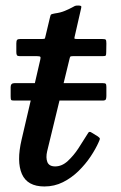

<svg xmlns="http://www.w3.org/2000/svg" viewBox="-20 -661 436 694"><path d="M32.5 -360.5H106L125.5 -445Q127.5 -453 125.8 -455.5Q124 -458 114 -458H51.5Q43.5 -458 41.2 -461.5Q39 -465 39 -473V-504Q39 -513.5 41.8 -516.8Q44.5 -520 53 -520H132Q141.5 -520 142.5 -522.5Q143.5 -525 145 -532.5L160.5 -597.5Q162.5 -607.5 165.2 -609Q168 -610.5 178.5 -612.5Q198 -615 213.8 -621.5Q229.5 -628 239.5 -633.5Q247.5 -638 250.8 -639.5Q254 -641 263 -641Q271 -641 273 -639Q275 -637 273 -630L250.5 -531.5Q248.5 -524 249 -522Q249.5 -520 259 -520H349.5Q360 -520 362.2 -517.5Q364.5 -515 364.5 -503.5L364 -474Q364 -462.5 362.2 -460.2Q360.5 -458 349.5 -458H243Q235.5 -458 234 -456Q232.5 -454 231 -447L210 -360.5H351Q360 -360.5 362.2 -358Q364.5 -355.5 364.5 -346.5V-314Q364.5 -305 362.2 -301.2Q360 -297.5 350 -297.5H195L150.5 -114.5Q145 -91 151.2 -75.2Q157.5 -59.5 179.5 -59.5Q204 -59.5 225.2 -79.2Q246.5 -99 263.2 -124.5Q280 -150 290.5 -167.5Q295 -174.5 299 -181Q303 -187.5 311.5 -181.5L333.5 -168Q340.5 -163 341 -160.2Q341.5 -157.5 336.5 -147Q326 -123 307.5 -95.2Q289 -67.5 263.8 -42.8Q238.5 -18 207.5 -2.5Q176.5 13 140.5 13Q79 13 59.2 -32Q39.5 -77 58 -156L91 -297.5H31.5Q22 -297.5 20.2 -300Q18.5 -302.5 18.5 -312.5V-346.5Q18.5 -360.5 32.5 -360.5Z"/></svg>

Font: Besley* Medium
Style: Italic
Weight: 500
Italic angle: -13°
Designer: Owen Earl
Foundry: indestructible type*
Version: Version 3.000; ttfautohint (v1.8.3)